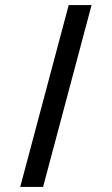

<svg xmlns="http://www.w3.org/2000/svg" viewBox="-20 -740 442 760"><path d="M60 0H150.5L342.5 -720H252Z"/></svg>

Font: Hauora Medium
Style: Regular
Weight: 500
Designer: Wayne Shih
Foundry: WCYS
Version: Version 1.001;hotconv 1.0.109;makeotfexe 2.5.65596